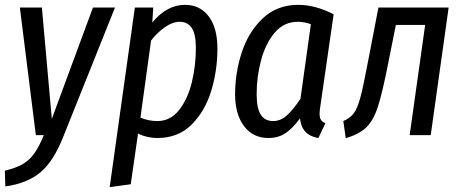

<svg xmlns="http://www.w3.org/2000/svg" viewBox="-35 -558 1908 793"><path d="M227 5Q187 107 133 153Q79 199 -13 212L-15 147Q31 136 58.5 120Q86 104 106 76.5Q126 49 146 0H113L47 -527H138L179 -67L349 -527H440Z M522 -527H598L594 -465Q654 -538 729 -538Q791 -538 827 -490.5Q863 -443 863 -357Q863 -267 837.5 -183Q812 -99 756.5 -43.5Q701 12 615 12Q573 12 535 -6L505 203L418 215ZM774 -359Q774 -417 757 -442.5Q740 -468 707 -468Q678 -468 646.5 -446Q615 -424 589 -391L545 -72Q579 -58 615 -58Q669 -58 705 -104Q741 -150 757.5 -219Q774 -288 774 -359Z M1343 -499 1288 -119Q1285 -101 1285 -88Q1285 -73 1290 -64Q1295 -55 1309 -49L1280 12Q1211 1 1204 -69Q1175 -29 1145 -8.5Q1115 12 1074 12Q1010 12 973 -37Q936 -86 936 -169Q936 -257 963.5 -341.5Q991 -426 1050 -482Q1109 -538 1197 -538Q1267 -538 1343 -499ZM1025 -169Q1025 -111 1042 -84.5Q1059 -58 1093 -58Q1124 -58 1150 -81.5Q1176 -105 1206 -150L1249 -458Q1222 -468 1195 -468Q1138 -468 1100 -423.5Q1062 -379 1043.5 -310Q1025 -241 1025 -169Z M1744 0H1657L1721 -455H1600L1568 -295Q1544 -173 1525.5 -116.5Q1507 -60 1478 -32Q1449 -4 1393 13L1383 -58Q1412 -71 1426.5 -90.5Q1441 -110 1453 -154Q1465 -198 1485 -304L1528 -527H1818Z"/></svg>

Font: Fira Sans Compressed
Style: Italic
Weight: 400
Width: 1
Italic angle: -8°
Designer: bBox Type GmbH & Carrois Corporate GbR & Edenspiekermann AG
Foundry: bBox Type GmbH & Carrois Corporate GbR & Edenspiekermann AG
Version: Version 4.301